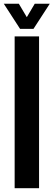

<svg xmlns="http://www.w3.org/2000/svg" viewBox="-24 -992 282 1012"><path d="M53.2 0V-800H181.9V0ZM81.7 -840 -4.1 -972.4H75.2L117.3 -901.5L159.2 -972.4H238.4L152.6 -840Z"/></svg>

Font: Big Shoulders Stencil Text SC Thin
Style: Regular
Weight: 100
Designer: Patric King
Foundry: XO Type Co
Version: Version 2.001